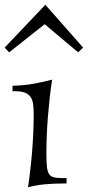

<svg xmlns="http://www.w3.org/2000/svg" viewBox="-43 -774 371 810"><path d="M176.8 -438Q170.9 -399.4 166.5 -359.4Q162.1 -319.3 158.9 -279.5Q155.8 -239.7 154.3 -200.9Q152.8 -162.1 152.8 -126Q152.8 -92.8 154.8 -72.5Q156.7 -52.2 163.1 -41.3Q169.4 -30.3 181.9 -26.6Q194.3 -22.9 215.8 -22.9H237.8V0H230Q184.1 0 147.2 3.4Q110.4 6.8 75.2 16.1Q86.9 -63 93 -141.6Q99.1 -220.2 99.1 -295.9Q99.1 -319.3 96.4 -336.7Q93.8 -354 85.4 -365.7Q77.1 -377.4 61.5 -383.3Q45.9 -389.2 20 -389.2H9.8V-412.1Q59.1 -413.6 99.6 -420.9Q140.1 -428.2 176.8 -438ZM-4.4 -553.2 -23.4 -573.2 148.4 -753.9 307.6 -573.2 286.6 -553.2 145.5 -671.9Z"/></svg>

Font: Simonetta
Style: Regular
Weight: 400
Version: Version 1.004